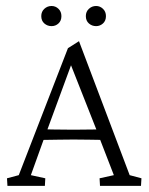

<svg xmlns="http://www.w3.org/2000/svg" viewBox="-20 -609 487 629"><path d="M4.4 0 2.9 -24.9 41.5 -35.2 202.6 -451.2 238.8 -474.1 404.8 -35.2 443.4 -24.9 441.9 0H307.6L306.2 -24.9L353 -35.2L305.2 -158.7L296.9 -181.6L207.5 -408.2L224.1 -426.3L133.8 -180.7L125 -157.2L81.1 -35.2L128.4 -24.9L127 0ZM106.9 -150.4V-186Q122.1 -185.5 151.1 -184.8Q180.2 -184.1 220.7 -184.1Q260.7 -184.1 289.8 -184.8Q318.8 -185.5 333 -186V-150.4Q300.3 -150.9 271.2 -151.4Q242.2 -151.9 220.7 -151.9Q200.2 -151.9 171.9 -151.4Q143.6 -150.9 106.9 -150.4ZM148.9 -523.4Q135.3 -523.4 125.2 -532.2Q115.2 -541 115.2 -556.2Q115.2 -570.8 125.2 -580.1Q135.3 -589.4 148.9 -589.4Q162.1 -589.4 171.6 -580.1Q181.2 -570.8 181.2 -556.2Q181.2 -541 171.6 -532.2Q162.1 -523.4 148.9 -523.4ZM294.9 -523.4Q281.2 -523.4 271.2 -532.2Q261.2 -541 261.2 -556.2Q261.2 -570.8 271.2 -580.1Q281.2 -589.4 294.9 -589.4Q307.6 -589.4 317.4 -580.1Q327.1 -570.8 327.1 -556.2Q327.1 -541 317.4 -532.2Q307.6 -523.4 294.9 -523.4Z"/></svg>

Font: Lateef ExtraLight
Style: Regular
Weight: 200
Designer: SIL International
Foundry: SIL International
Version: Version 4.200